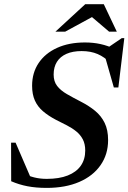

<svg xmlns="http://www.w3.org/2000/svg" viewBox="-20 -904 626 936"><path d="M517 -598Q489.5 -626 456 -640.5Q422.5 -655 378 -655Q334.5 -655 304 -641.5Q273.5 -628 257.5 -602.5Q241.5 -577 241.5 -540.5Q241.5 -507 258.5 -485Q275.5 -463 305.8 -445.5Q336 -428 375 -408Q414 -388 443.8 -363.5Q473.5 -339 490.2 -304.8Q507 -270.5 507 -221Q507 -151.5 470.2 -98.8Q433.5 -46 366.2 -17Q299 12 207.5 12Q155.5 12 114 4Q72.5 -4 34.5 -20.5L34 -208.5H56L137.5 -19.5L87.5 -61Q118 -46.5 146.5 -39.2Q175 -32 208 -32Q268.5 -32 310.2 -48.5Q352 -65 373.8 -96Q395.5 -127 395.5 -170Q395.5 -202 383.8 -224.5Q372 -247 352 -263.2Q332 -279.5 306.2 -292.8Q280.5 -306 252.5 -320Q215.5 -339.5 189.5 -361.8Q163.5 -384 150 -414Q136.5 -444 136.5 -486Q136.5 -549 168.2 -596.5Q200 -644 258 -670.5Q316 -697 394 -697Q434.5 -697 469.8 -689.2Q505 -681.5 543 -664L503 -670L573.5 -718H586L557 -477.5H535L485.5 -651ZM250 -749.5 395.5 -883.5H486L549.5 -749.5H512L417.5 -830H445.5L297.5 -749.5Z"/></svg>

Font: Newsreader 36pt SemiBold
Style: Italic
Weight: 600
Italic angle: -17°
Designer: Hugues Gentile
Foundry: Production Type
Version: Version 1.003